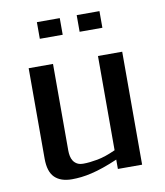

<svg xmlns="http://www.w3.org/2000/svg" viewBox="-75 -698 660 770"><g transform="rotate(-10 254.5 -313.5)"><path d="M344.7 -38.1Q313 -24.4 286.6 -15.4Q260.3 -6.3 237.5 -1Q214.8 4.4 194.8 6.6Q174.8 8.8 156.7 8.8Q110.8 8.8 86.7 -14.9Q62.5 -38.6 62.5 -91.8V-460H161.6V-106.9Q161.6 -95.7 163.8 -84.7Q166 -73.7 171.6 -64.9Q177.2 -56.2 187 -50.5Q196.8 -44.9 212.4 -44.9Q237.3 -44.9 270.3 -51Q303.2 -57.1 344.7 -76.2V-460H443.4V0H344.7ZM220.2 -568.4H127V-636.2H220.2ZM381.8 -568.4H289.1V-636.2H381.8Z"/></g></svg>

Font: Federo
Style: Regular
Weight: 400
Designer: Olexa M. Volochay | Cyreal.org
Foundry: Olexa M. Volochay | Cyreal.org
Version: Version 1.000